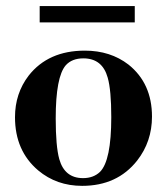

<svg xmlns="http://www.w3.org/2000/svg" viewBox="-20 -601 549 631"><path d="M163.1 -211.9Q163.1 -348.6 196.3 -386.7Q216.8 -409.2 253.9 -409.2Q316.4 -409.2 334 -345.7Q345.7 -304.7 345.7 -215.8Q345.7 -73.2 308.6 -36.1Q287.1 -15.6 252.9 -15.6Q192.4 -15.6 174.8 -78.1Q163.1 -120.1 163.1 -211.9ZM258.8 -434.6Q138.7 -434.6 74.2 -352.5Q29.3 -293.9 29.3 -215.8Q29.3 -105.5 105.5 -41Q166 9.8 250 9.8Q365.2 9.8 430.7 -73.2Q479.5 -135.7 479.5 -217.8Q479.5 -327.1 402.3 -388.7Q342.8 -434.6 258.8 -434.6ZM110.4 -527.3H422.9V-581.1H110.4Z"/></svg>

Font: Abhaya Libre ExtraBold
Style: Regular
Weight: 800
Designer: Pushpananda Ekanayake, Sol Matas, Pathum Egodawatta
Foundry: Mooniak
Version: Version 1.050 ; ttfautohint (v1.6)